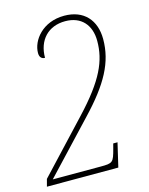

<svg xmlns="http://www.w3.org/2000/svg" viewBox="-112 -795 673 865"><g transform="rotate(-15 224.0 -362.0)"><path d="M-2 0H331L357 -111H337L331 -88C315 -28 312 -25 255 -25H32L251 -258C366 -379 415 -470 415 -577C415 -665 364 -724 272 -724C171 -724 115 -651 115 -592C115 -571 126 -563 140 -563C140 -646 191 -699 270 -699C345 -699 387 -650 387 -576C387 -484 351 -401 227 -269L7 -34Z"/></g></svg>

Font: Noto Serif Condensed Thin
Style: Italic
Weight: 100
Width: 3
Italic angle: -12°
Designer: Monotype Design Team
Foundry: Monotype Imaging Inc.
Version: Version 2.013